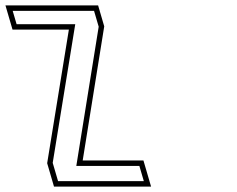

<svg xmlns="http://www.w3.org/2000/svg" viewBox="-156 -687 874 707"><path d="M42.8 0H400.3L372.2 -96H148.5L227.8 -590L205.3 -667H-135.9L-109.9 -578H97.6L17.7 -86ZM57.8 -20 38.1 -87.3 121.1 -598H-94.9L-109.3 -647H190.3L207.4 -588.7L125 -76H357.2L373.6 -20Z"/></svg>

Font: Din Kursivschrift
Style: BreitLeftGho
Weight: 400
Version: Version 1.089